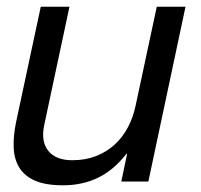

<svg xmlns="http://www.w3.org/2000/svg" viewBox="-20 -537 596 568"><path d="M338.9 0 356 -82H354Q316.4 -33.7 270 -11.2Q223.6 11.2 166.5 11.2Q115.2 11.2 84 -2.4Q52.7 -16.1 37.4 -40.8Q22 -65.4 20.5 -100.1Q19 -134.8 27.8 -176.8L100.6 -517.1H185.5L110.8 -167Q100.6 -118.7 122.8 -90.8Q145 -63 193.8 -63Q232.4 -63 263.9 -75.2Q295.4 -87.4 319.1 -109.1Q342.8 -130.9 358.4 -160.4Q374 -189.9 381.3 -225.1L443.8 -517.1H528.8L418.9 0Z"/></svg>

Font: XB Khoramshahr
Style: Italic
Weight: 400
Italic angle: -12°
Designer: Behnam
Foundry: Irmug
Version: Version 8.005 2009